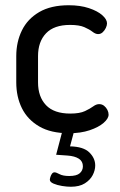

<svg xmlns="http://www.w3.org/2000/svg" viewBox="-20 -500 458 732"><path d="M243 8Q174 8 129.5 -18Q85 -44 63.5 -87.5Q42 -131 42 -186V-286Q42 -340 63.5 -384Q85 -428 129.5 -454Q174 -480 242 -480Q286 -480 319 -469Q352 -458 370 -442Q388 -426 388 -411Q388 -403 383.5 -393.5Q379 -384 371.5 -377Q364 -370 354 -370Q344 -370 332.5 -379Q321 -388 301.5 -396.5Q282 -405 247 -405Q186 -405 155.5 -373Q125 -341 125 -286V-186Q125 -131 155.5 -99Q186 -67 248 -67Q284 -67 304 -76.5Q324 -86 335.5 -94.5Q347 -103 358 -103Q369 -103 377 -96.5Q385 -90 389.5 -81Q394 -72 394 -63Q394 -48 375 -31.5Q356 -15 322 -3.5Q288 8 243 8ZM250 212Q235 212 216.5 209Q198 206 184 200Q170 194 170 185Q170 182 172 175Q174 168 178 162.5Q182 157 188 157Q194 157 207 164Q220 171 244 171Q272 171 284 160.5Q296 150 296 134Q296 115 280.5 105Q265 95 237 93L194 90L220 -9H265L247 58Q298 59 320.5 81Q343 103 343 131Q343 149 333.5 167.5Q324 186 303.5 199Q283 212 250 212Z"/></svg>

Font: Dosis Medium
Style: Regular
Weight: 500
Designer: EdgarTolentino, PabloImpallari, IginoMarini
Foundry: EdgarTolentino, PabloImpallari, IginoMarini
Version: Version 3.001; ttfautohint (v1.8.2)